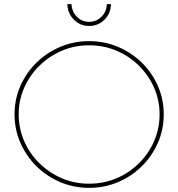

<svg xmlns="http://www.w3.org/2000/svg" viewBox="-20 -901 858 924"><path d="M409 -703Q483 -703 548 -675.5Q613 -648 662.5 -599.5Q712 -551 740 -487Q768 -423 768 -351Q768 -278 740 -214Q712 -150 662.5 -101Q613 -52 548 -24.5Q483 3 409 3Q335 3 270 -24.5Q205 -52 155.5 -101Q106 -150 78 -214Q50 -278 50 -351Q50 -423 78 -487Q106 -551 155.5 -599.5Q205 -648 270 -675.5Q335 -703 409 -703ZM409 -683Q339 -683 278 -657Q217 -631 170 -585Q123 -539 96.5 -479Q70 -419 70 -351Q70 -282 96.5 -221.5Q123 -161 170 -115Q217 -69 278 -43Q339 -17 409 -17Q479 -17 540.5 -43Q602 -69 648.5 -115Q695 -161 721.5 -221.5Q748 -282 748 -351Q748 -419 721.5 -479Q695 -539 648.5 -585Q602 -631 540.5 -657Q479 -683 409 -683ZM324 -881Q326 -845 350 -820.5Q374 -796 409 -796Q444 -796 468.5 -820.5Q493 -845 494 -881H514Q513 -836 482.5 -806Q452 -776 409 -776Q366 -776 336 -806Q306 -836 304 -881Z"/></svg>

Font: Alexandria Thin
Style: Regular
Weight: 250
Designer: Mohamed Gaber
Foundry: Kief Type Foundry
Version: Version 5.100